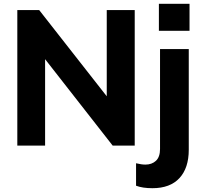

<svg xmlns="http://www.w3.org/2000/svg" viewBox="-20 -765 1074 1009"><path d="M541 -712H688V0H572L217 -454V0H71V-712H186L541 -259ZM744 100Q778 100 799.5 80Q821 60 821 18V-507H972V22Q972 118 923 171Q874 224 781 224Q729 224 695 211V93Q724 100 744 100ZM815 -745H976V-603H815Z"/></svg>

Font: Muli ExtraBold
Style: Regular
Weight: 800
Designer: Vernon Adams
Foundry: Vernon Adams
Version: Version 2.000